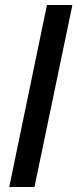

<svg xmlns="http://www.w3.org/2000/svg" viewBox="-20 -749 310 769"><path d="M17 0 168 -729H270L118 0Z"/></svg>

Font: Mona Sans ExtraLight Medium
Style: Italic
Weight: 500
Italic angle: -11.6951°
Version: Version 2.000